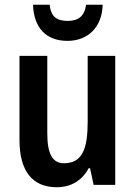

<svg xmlns="http://www.w3.org/2000/svg" viewBox="-20 -778 570 808"><path d="M412 -758H342C336 -708 307 -690 265 -690C219 -690 194 -708 189 -758H119C122 -660 175 -606 264 -606C351 -606 410 -665 412 -758ZM465 -543H349V-267C349 -152 327 -91 249 -91C200 -91 179 -132 179 -217V-543H62V-189C62 -61 114 10 219 10C277 10 325 -17 353 -70H359L374 0H465Z"/></svg>

Font: Noto Sans Khmer Condensed SemiBold
Style: Regular
Weight: 600
Width: 3
Designer: Danh Hong and the Monotype Design Team
Foundry: Monotype Imaging Inc.
Version: Version 2.004